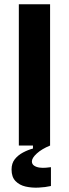

<svg xmlns="http://www.w3.org/2000/svg" viewBox="-20 -680 321 897"><path d="M68 0V-660H214V0ZM218 189Q192 195 160 196.5Q128 198 99.5 191.5Q71 185 52.5 166Q34 147 34 112Q34 83 49 64Q64 45 87.5 32.5Q111 20 134 14V-8H214V0Q175 16 152 37Q129 58 129 74Q129 87 139.5 94Q150 101 165 103Q180 105 195 103.5Q210 102 218 101Z"/></svg>

Font: Bricolage Grotesque 18pt
Style: Bold
Weight: 700
Designer: Mathieu Triay
Foundry: Atelier Triay
Version: Version 1.000;gftools[0.9.30]